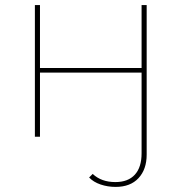

<svg xmlns="http://www.w3.org/2000/svg" viewBox="-20 -537 713 754"><path d="M330 160 344 146Q378 178 433 178Q483 178 509.5 149Q536 120 536 65V-252H137V0H117V-517H137V-270H536V-517H556V70Q556 128 524 162.5Q492 197 434 197Q403 197 375 187.5Q347 178 330 160Z"/></svg>

Font: iiserrat Thin
Style: Regular
Weight: 100
Designer: Akira Ohta
Foundry: Akira Ohta
Version: Version 1.200;Glyphs 3.3.1 (3343)